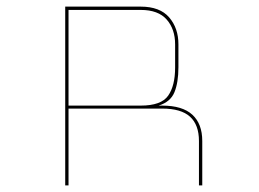

<svg xmlns="http://www.w3.org/2000/svg" viewBox="-20 -650 783 580"><path d="M405 -620H187V-331H405Q467 -331 488 -361Q509 -391 509 -446V-516Q509 -562 483.5 -591Q458 -620 405 -620ZM187 -90H177V-630H405Q463 -630 491 -597.5Q519 -565 519 -516V-447Q519 -401 507 -371.5Q495 -342 459 -331H470Q531 -331 561 -303.5Q591 -276 591 -224V-90H581V-224Q581 -273 554 -297.5Q527 -322 470 -322H187Z"/></svg>

Font: Bungee Hairline
Style: Regular
Weight: 400
Designer: David Jonathan Ross
Foundry: David Jonathan Ross
Version: Version 1.001;PS 1.0;hotconv 1.0.72;makeotf.lib2.5.5900